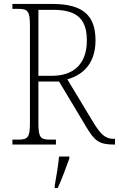

<svg xmlns="http://www.w3.org/2000/svg" viewBox="-20 -734 604 975"><path d="M43 0H264V-25H235C186 -25 175 -35 175 -108V-320H280L417 -91C460 -20 481 0 558 0H564V-29H556C516 -29 492 -51 456 -109L322 -331C399 -353 465 -409 465 -529C465 -657 400 -714 245 -714H43V-689H72C120 -689 132 -679 132 -606V-108C132 -35 120 -25 72 -25H43ZM243 -349H175V-684H251C380 -684 421 -629 421 -528C421 -414 359 -349 243 -349ZM258 208V221H273C292 181 317 113 332 71V61H280C275 109 267 159 258 208Z"/></svg>

Font: Noto Serif Ethiopic SemiCondensed ExtraLight
Style: Regular
Weight: 200
Width: 4
Designer: Monotype Design Team
Foundry: Monotype Imaging Inc.
Version: Version 2.102